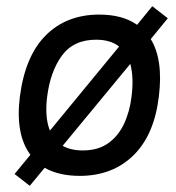

<svg xmlns="http://www.w3.org/2000/svg" viewBox="-20 -557 568 619"><path d="M44 -245Q61 -377 128 -443.5Q195 -510 300 -510Q375 -510 422 -477L471 -537L521 -498L466 -431Q507 -364 492 -245Q477 -121 409.5 -55.5Q342 10 237 10Q170 10 124 -16L76 42L27 4L78 -58Q29 -124 44 -245ZM132 -245Q128 -214 130 -186Q132 -158 141 -136L364 -407Q336 -429 290 -429Q217 -429 179.5 -377.5Q142 -326 132 -245ZM247 -72Q296 -72 328.5 -95Q361 -118 379.5 -157Q398 -196 404 -245Q408 -276 407 -302.5Q406 -329 400 -351L182 -87Q208 -72 247 -72Z"/></svg>

Font: Haskoy Medium
Style: Italic
Weight: 500
Designer: Ertekin Erdin
Foundry: Ertekin Erdin
Version: Version 2.000; ttfautohint (v1.8.4.7-5d5b)